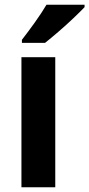

<svg xmlns="http://www.w3.org/2000/svg" viewBox="-20 -786 375 806"><path d="M212 0H70V-546H212ZM335 -756Q318 -738 288 -709.5Q258 -681 225.5 -653Q193 -625 169 -606H72V-619Q97 -651 126 -691.5Q155 -732 175 -766H335Z"/></svg>

Font: Noto Sans SemiCondensed
Style: Bold
Weight: 700
Width: 4
Designer: Monotype Design Team
Foundry: Monotype Imaging Inc.
Version: Version 2.013; ttfautohint (v1.8.4.7-5d5b)